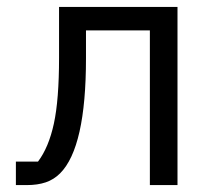

<svg xmlns="http://www.w3.org/2000/svg" viewBox="-20 -536 640 556"><path d="M26 -68H90Q121 -109 136 -178Q151 -247 151 -369V-516H494V0H414V-448H229V-367Q229 -109 154 -34Q136 -16 112.5 -8Q89 0 57 0H26Z"/></svg>

Font: iA Writer Duo V
Style: Regular
Weight: 400
Designer: Mike Abbink, Paul van der Laan, Pieter van Rosmalen, Oliver Reichenstein
Foundry: Information Architects Inc.
Version: Version 2.000